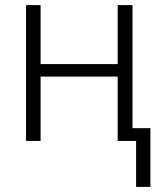

<svg xmlns="http://www.w3.org/2000/svg" viewBox="-20 -552 634 752"><path d="M513 180V0H441V-252H139V0H82V-532H139V-301H441V-532H499V-50H569V180Z"/></svg>

Font: Noto Sans Display Light
Style: Regular
Weight: 300
Designer: Monotype Design Team
Foundry: Monotype Imaging Inc.
Version: Version 2.003